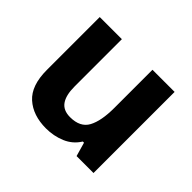

<svg xmlns="http://www.w3.org/2000/svg" viewBox="-129 -725 914 914"><g transform="rotate(45 328.5 -268.0)"><path d="M579 -546V0H465L445 -70H437Q411 -28 365.5 -9Q320 10 269 10Q181 10 128 -37.5Q75 -85 75 -190V-546H224V-227Q224 -169 245 -139Q266 -109 312 -109Q380 -109 405 -155.5Q430 -202 430 -289V-546Z"/></g></svg>

Font: Noto Sans Balinese
Style: Bold
Weight: 700
Designer: Aditya Bayu, David Williams
Foundry: David Williams
Version: Version 2.005; ttfautohint (v1.8.4.7-5d5b)